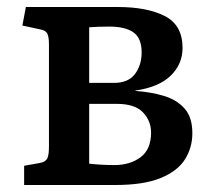

<svg xmlns="http://www.w3.org/2000/svg" viewBox="-20 -529 614 549"><path d="M49 0V-55L94 -63Q110 -66 115 -75.5Q120 -85 120 -111V-402Q120 -423 115.5 -432.5Q111 -442 95 -445L44 -456L54 -509H316Q401 -509 451.5 -483Q502 -457 502 -392Q502 -346 468.5 -313Q435 -280 367 -270V-269Q411 -266 448 -255Q485 -244 507.5 -219Q530 -194 530 -148Q530 -107 509 -73.5Q488 -40 439.5 -20Q391 0 309 0ZM235 -292H306Q347 -292 366 -317.5Q385 -343 385 -379Q385 -420 361.5 -436.5Q338 -453 292 -453Q278 -453 262.5 -452.5Q247 -452 235 -451ZM307 -57Q352 -57 382 -79.5Q412 -102 412 -150Q412 -183 389 -207.5Q366 -232 314 -232H235V-61Q252 -59 271 -58Q290 -57 307 -57Z"/></svg>

Font: Literata 12pt Medium
Style: Regular
Weight: 500
Designer: Latin by Veronika Burian and Jose Scaglione. Greek by Irene Vlachou. Cyrillic by Vera Evstafieva.
Foundry: TypeTogether
Version: Version 3.002